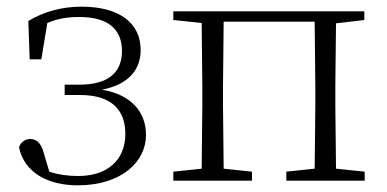

<svg xmlns="http://www.w3.org/2000/svg" viewBox="-20 -542 1161 576"><path d="M213 14C346 14 418 -58 418 -137C418 -206 374 -258 286 -273C369 -289 402 -336 402 -392C402 -473 338 -522 225 -522C167 -522 113 -508 65 -479L69 -364H104L122 -473C152 -486 182 -491 217 -491C303 -491 345 -456 346 -390C346 -324 305 -288 217 -288H174V-257H220C317 -257 356 -210 356 -140C356 -61 301 -14 215 -14C183 -14 155 -18 128 -27L110 -87C103 -112 90 -125 71 -125C56 -125 43 -117 37 -100C53 -24 124 14 213 14Z M500 -482 585 -473 587 -283V-226L585 -36L500 -27V0H736V-27L651 -36L649 -226V-283L651 -477H924L926 -283V-226L924 -36L839 -27V0H1074V-27L988 -36L986 -226V-283L988 -472L1073 -482V-508H500Z"/></svg>

Font: Noto Serif TC ExtraLight
Style: Regular
Weight: 200
Designer: Ryoko NISHIZUKA 西塚涼子 (kana & ideographs); Frank Grießhammer (Latin, Greek & Cyrillic); Wenlong ZHANG 张文龙 (bopomofo); San
Foundry: Adobe
Version: Version 2.001;hotconv 1.1.0;makeotfexe 2.6.0